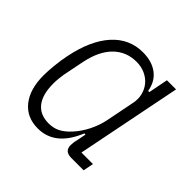

<svg xmlns="http://www.w3.org/2000/svg" viewBox="-142 -657 802 802"><g transform="rotate(45 259.0 -256.0)"><path d="M369 0Q329 0 329 -36Q329 -42 330 -50.5Q331 -59 333 -66L342 -111H335Q285 12 183 12Q117 12 80 -34.5Q43 -81 43 -162Q43 -186 46.5 -221.5Q50 -257 57 -291Q80 -403 134.5 -463.5Q189 -524 269 -524Q322 -524 356 -498.5Q390 -473 398 -425H405L422 -512H476L383 -46H451L442 0ZM200 -35Q228 -35 250 -46Q272 -57 295 -82Q320 -109 338 -145Q356 -181 363 -216L389 -347Q394 -373 388 -396.5Q382 -420 367 -438Q352 -456 329 -466.5Q306 -477 278 -477Q218 -477 177 -436.5Q136 -396 120 -318L101 -223Q99 -211 97.5 -196Q96 -181 96 -167Q96 -102 122.5 -68.5Q149 -35 200 -35Z"/></g></svg>

Font: IBM Plex Sans Condensed Light
Style: Italic
Weight: 300
Width: 3
Italic angle: -11°
Designer: Mike Abbink, Paul van der Laan, Pieter van Rosmalen
Foundry: Bold Monday
Version: Version 1.3